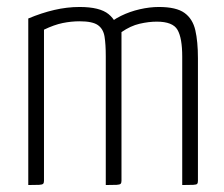

<svg xmlns="http://www.w3.org/2000/svg" viewBox="-20 -530 642 550"><path d="M61 0V-477Q99 -493 135.5 -501.5Q172 -510 208 -510Q266 -510 291 -489.5Q316 -469 322 -431.5Q328 -394 328 -341V-12Q328 -6 325.5 -3.5Q323 -1 314 -0.5Q305 0 283 0V-369Q283 -403 279.5 -425Q276 -447 260.5 -458Q245 -469 208 -469Q184 -469 159.5 -464Q135 -459 106 -445V-12Q106 -6 103.5 -3.5Q101 -1 92 -0.5Q83 0 61 0ZM283 0V-454Q301 -472 326.5 -484.5Q352 -497 380.5 -503.5Q409 -510 435 -510Q485 -510 508.5 -493Q532 -476 539.5 -443.5Q547 -411 547 -363V-12Q547 -6 545 -3.5Q543 -1 533.5 -0.5Q524 0 502 0V-368Q502 -421 488.5 -444.5Q475 -468 429 -468Q406 -468 380 -462Q354 -456 328 -438V-12Q328 -6 325.5 -3.5Q323 -1 314 -0.5Q305 0 283 0Z"/></svg>

Font: Yanone Kaffeesatz Light
Style: Regular
Weight: 300
Designer: Yanone (Cyrillic: Daniel Pouzeot, Huerta Tipografica, and Cyreal)
Foundry: Yanone
Version: Version 2.003